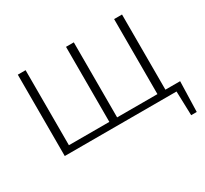

<svg xmlns="http://www.w3.org/2000/svg" viewBox="-167 -904 1437 1345"><g transform="rotate(-30 552.0 -231.5)"><path d="M1067 195H1022L1016 0H112V-658H175V-51H502V-658H565V-51H891V-658H955V-50H1074Z"/></g></svg>

Font: Ysabeau SC Semilight
Style: Regular
Weight: 300
Designer: Christian Thalmann (Catharsis Fonts)
Version: Version 0.003